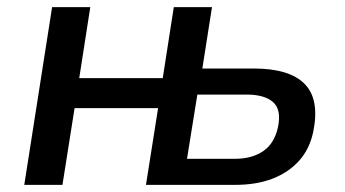

<svg xmlns="http://www.w3.org/2000/svg" viewBox="-20 -518 967 538"><path d="M48 0 126 -498H233L202 -299H436L467 -498H574L547 -326H691Q791 -326 833.5 -283Q876 -240 858 -150Q848 -101 818.5 -68Q789 -35 744 -17.5Q699 0 639 0H389L423 -215H189L155 0ZM504 -73H638Q686 -73 717.5 -94.5Q749 -116 759 -162Q769 -211 745 -232Q721 -253 671 -253H533Z"/></svg>

Font: Nunito Sans 7pt SemiCondensed SemiBold
Style: Italic
Weight: 600
Width: 4
Italic angle: -9°
Designer: Vernon Adams
Foundry: Vernon Adams
Version: Version 3.101;gftools[0.9.27]